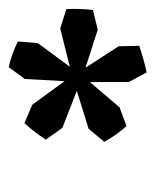

<svg xmlns="http://www.w3.org/2000/svg" viewBox="22 -764 356 440"><g transform="rotate(-90 200.0 -544.0)"><path d="M131 -432Q109 -457 95 -483L125 -519L212 -546L127 -579L100 -617Q118 -645 138 -666L180 -648L234 -574L239 -665L266 -702Q281 -699 296 -693.5Q311 -688 325 -681L321 -635L267 -562L355 -584L399 -570Q401 -540 397 -509L352 -498L265 -526L314 -450L315 -403Q283 -392 254 -386L232 -427V-516L174 -448Z"/></g></svg>

Font: Piazzolla
Style: Bold Italic
Weight: 700
Italic angle: -11.3°
Designer: Juan Pablo del Peral
Foundry: Huerta Tipografica
Version: Version 1.330